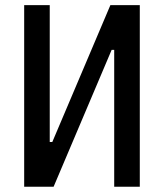

<svg xmlns="http://www.w3.org/2000/svg" viewBox="-20 -713 626 733"><path d="M129.9 0V-170.9H179.7L401.4 -693.4H435.5V-522.5H406.2L184.6 0ZM72.3 0V-693.4H169.9V0ZM416 0V-693.4H513.7V0Z"/></svg>

Font: Cascadia Code
Style: Regular
Weight: 400
Monospace: yes
Designer: Aaron Bell
Foundry: Saja Typeworks
Version: Version 2106.017